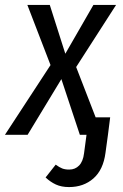

<svg xmlns="http://www.w3.org/2000/svg" viewBox="-52 -547 500 779"><path d="M336 -71H395L386 0L376 73Q367 142 327 177Q287 212 228 212Q197 212 174.5 201.5Q152 191 133 173L174 121Q189 132 200.5 136.5Q212 141 229 141Q253 141 269 124.5Q285 108 289 75L299 0H272L197 -226L60 0H-32L153 -283L59 -527H150L213 -329L327 -527H419L257 -275Z"/></svg>

Font: Fira Sans Extra Condensed
Style: Italic
Weight: 400
Width: 3
Italic angle: -8°
Designer: Carrois Corporate & Edenspiekermann AG
Foundry: Carrois Corporate GbR & Edenspiekermann AG
Version: Version 4.203